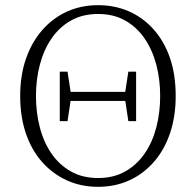

<svg xmlns="http://www.w3.org/2000/svg" viewBox="-20 -708 757 742"><path d="M211 -240V-431H241L254 -347V-326L241 -240ZM476 -240 463 -326V-347L476 -431H506V-240ZM359 14Q294 14 239.5 -10.5Q185 -35 144 -80.5Q103 -126 80.5 -191Q58 -256 58 -337Q58 -417 80.5 -481.5Q103 -546 144 -592.5Q185 -639 239.5 -663.5Q294 -688 359 -688Q424 -688 478.5 -664Q533 -640 574 -594Q615 -548 637 -483.5Q659 -419 659 -337Q659 -258 637 -193Q615 -128 574 -81.5Q533 -35 478.5 -10.5Q424 14 359 14ZM359 -20Q419 -20 464 -45.5Q509 -71 539 -114.5Q569 -158 584 -215.5Q599 -273 599 -337Q599 -401 584 -458Q569 -515 539 -559Q509 -603 464 -628.5Q419 -654 359 -654Q299 -654 254 -628.5Q209 -603 179 -559Q149 -515 134 -458Q119 -401 119 -337Q119 -273 134 -215.5Q149 -158 179 -114.5Q209 -71 254 -45.5Q299 -20 359 -20ZM232 -318V-353H485V-318Z"/></svg>

Font: Source Serif 4 18pt Light
Style: Regular
Weight: 300
Designer: Frank Grießhammer
Foundry: Adobe Systems Incorporated
Version: Version 4.004;hotconv 1.0.116;makeotfexe 2.5.65601